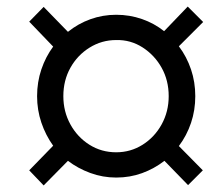

<svg xmlns="http://www.w3.org/2000/svg" viewBox="-20 -538 640 585"><path d="M113 27 69 -19 142 -94Q119 -126 106 -164.5Q93 -203 93 -245Q93 -288 106 -326.5Q119 -365 142 -396L69 -472L113 -517L187 -441Q218 -466 255.5 -479.5Q293 -493 334 -493Q375 -493 412.5 -480Q450 -467 480 -443L552 -518L599 -471L525 -397Q549 -365 562 -326.5Q575 -288 575 -245Q575 -202 562 -163.5Q549 -125 525 -93L598 -19L553 26L481 -48Q450 -24 413 -10.5Q376 3 334 3Q293 3 255 -11Q217 -25 187 -48ZM334 -74Q378 -74 414.5 -97Q451 -120 472.5 -159Q494 -198 494 -245Q494 -293 472.5 -331.5Q451 -370 414.5 -393.5Q378 -417 334 -416Q290 -416 253 -393Q216 -370 194.5 -331.5Q173 -293 173 -245Q173 -198 194.5 -159Q216 -120 252.5 -97Q289 -74 334 -74Z"/></svg>

Font: Mulish ExtraLight Medium
Style: Italic
Weight: 500
Italic angle: -9°
Version: Version 3.603